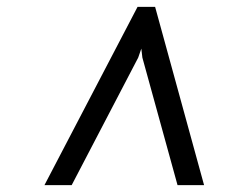

<svg xmlns="http://www.w3.org/2000/svg" viewBox="-20 -747 668 557"><path d="M109 -210 379 -727H430L572 -210H495L393 -580L390 -606L381 -580L188 -210Z"/></svg>

Font: Expletus Sans
Style: Italic
Weight: 400
Italic angle: -7°
Designer: Jasper de Waard
Foundry: Designtown
Version: Version 7.500